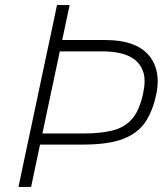

<svg xmlns="http://www.w3.org/2000/svg" viewBox="-20 -733 656 753"><path d="M52.5 0Q65 -60.5 76.8 -115.8Q88.5 -171 102.5 -236L152.5 -472.5Q167 -540 179 -596.5Q190.5 -653 203.5 -713H253Q245.5 -678 238.5 -644.5Q231.5 -611 224 -576H394Q511.5 -576 562.5 -517.5Q598.5 -475.5 598.5 -414.5Q598.5 -390 592.5 -362Q579.5 -299.5 551 -255.8Q522.5 -212 464.8 -189Q407 -166 306 -166H137Q128 -123.5 119.5 -83.2Q111 -43 102 0ZM152 -236.5Q149.5 -223.5 146.5 -209.5H307Q381 -209.5 428 -223.2Q475 -237 501.8 -271.2Q528.5 -305.5 541.5 -367.5Q547 -393.5 547 -414.5Q547 -436 541.5 -452Q530 -484 505 -501.5Q480 -519 448.2 -525.2Q416.5 -531.5 386 -531.5H214.5Q211.5 -517.5 208.5 -503Q205.5 -488 202 -472.5Z"/></svg>

Font: Heraclito ExtraLight
Style: Italic
Weight: 200
Italic angle: -12°
Designer: Kostas Bartsokas (font) & Cristiano Sobral (main changes)
Foundry: Kostas Bartsokas (font) & Cristiano Sobral (main changes)
Version: Version 1.00;July 8, 2020;FontCreator 13.0.0.2655 64-bit